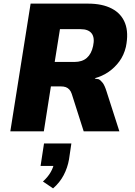

<svg xmlns="http://www.w3.org/2000/svg" viewBox="-20 -725 743 1060"><path d="M37 0 149 -705H466Q545 -705 597.5 -677.5Q650 -650 670.5 -597Q691 -544 675 -466Q664 -420 638.5 -385.5Q613 -351 578.5 -327.5Q544 -304 503 -293L508 -290L524 -288Q536 -282 547 -267.5Q558 -253 568 -221L639 0H442L376 -207Q371 -222 362.5 -231Q354 -240 343 -244Q332 -248 315 -248H261L222 0ZM282 -383H391Q434 -383 459.5 -405.5Q485 -428 494 -471Q504 -517 486 -540.5Q468 -564 425 -564H311ZM273 315 217 277Q244 253 260 225Q276 197 278 174L307 191H204L223 67H374L361 155Q353 201 331.5 242Q310 283 273 315Z"/></svg>

Font: Nunito Sans 7pt SemiCondensed Black
Style: Italic
Weight: 900
Width: 4
Italic angle: -9°
Designer: Vernon Adams
Foundry: Vernon Adams
Version: Version 3.101;gftools[0.9.27]